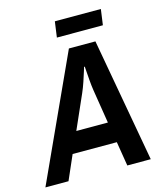

<svg xmlns="http://www.w3.org/2000/svg" viewBox="-156 -937 872 1028"><g transform="rotate(-15 279.5 -423.0)"><path d="M-33 0 281 -686H428L551 0H421L399 -135H154L95 0ZM205 -249H380L350 -437Q346 -463 343.5 -494Q341 -525 339.5 -547.5Q338 -570 338 -570H334Q334 -570 327 -547Q320 -524 309.5 -493Q299 -462 288 -437ZM234 -759 246 -846H501L489 -759Z"/></g></svg>

Font: Archivo Narrow
Style: Bold Italic
Weight: 700
Italic angle: -8°
Designer: Hector Gatti
Foundry: Omnibus-Type
Version: Version 3.002